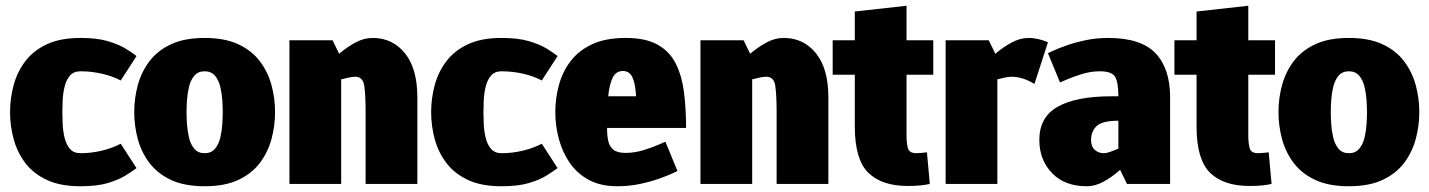

<svg xmlns="http://www.w3.org/2000/svg" viewBox="-20 -640 4973 668"><path d="M259 8Q190 8 143 -14Q96 -36 68 -73Q40 -110 27.5 -156Q15 -202 15 -250Q15 -298 27.5 -344Q40 -390 68 -427Q96 -464 143 -486Q190 -508 260 -508Q317 -508 354.5 -497Q392 -486 416 -471.5Q440 -457 455 -445L400 -360Q372 -375 335 -383.5Q298 -392 260 -392Q236 -392 223 -376.5Q210 -361 204.5 -337.5Q199 -314 198 -290.5Q197 -267 197 -250Q197 -233 198 -209Q199 -185 204.5 -161.5Q210 -138 223 -122.5Q236 -107 260 -107Q298 -107 335 -116Q372 -125 400 -140L455 -55Q440 -44 416 -29Q392 -14 354.5 -3Q317 8 260 8H259Z M447 -250Q447 -298 459.5 -344Q472 -390 500 -427Q528 -464 575 -486Q622 -508 692 -508Q762 -508 809 -486Q856 -464 884 -427Q912 -390 924.5 -344Q937 -298 937 -250Q937 -202 924.5 -156Q912 -110 884 -73Q856 -36 809 -14Q762 8 692 8Q622 8 575 -14Q528 -36 500 -73Q472 -110 459.5 -156Q447 -202 447 -250ZM629 -250Q629 -233 630.5 -209Q632 -185 637.5 -161.5Q643 -138 656 -122.5Q669 -107 692 -107Q715 -107 728 -122.5Q741 -138 746.5 -161.5Q752 -185 753.5 -209Q755 -233 755 -250Q755 -267 753.5 -290.5Q752 -314 746.5 -337.5Q741 -361 728 -376.5Q715 -392 692 -392Q669 -392 656 -376.5Q643 -361 637.5 -337.5Q632 -314 630.5 -290.5Q629 -267 629 -250Z M1432 0H1252V-250Q1252 -308 1247.5 -340.5Q1243 -373 1216 -373Q1208 -373 1195 -370.5Q1182 -368 1167 -364V0H987V-500H1137L1160 -453Q1187 -476 1216.5 -492Q1246 -508 1276 -508H1277Q1346 -508 1389 -454.5Q1432 -401 1432 -302Z M1724 8Q1655 8 1608 -14Q1561 -36 1533 -73Q1505 -110 1492.5 -156Q1480 -202 1480 -250Q1480 -298 1492.5 -344Q1505 -390 1533 -427Q1561 -464 1608 -486Q1655 -508 1725 -508Q1782 -508 1819.5 -497Q1857 -486 1881 -471.5Q1905 -457 1920 -445L1865 -360Q1837 -375 1800 -383.5Q1763 -392 1725 -392Q1701 -392 1688 -376.5Q1675 -361 1669.5 -337.5Q1664 -314 1663 -290.5Q1662 -267 1662 -250Q1662 -233 1663 -209Q1664 -185 1669.5 -161.5Q1675 -138 1688 -122.5Q1701 -107 1725 -107Q1763 -107 1800 -116Q1837 -125 1865 -140L1920 -55Q1905 -44 1881 -29Q1857 -14 1819.5 -3Q1782 8 1725 8H1724Z M2127 8Q2070 8 2029 -14Q1988 -36 1962.5 -73Q1937 -110 1924.5 -156Q1912 -202 1912 -250Q1912 -298 1924.5 -344Q1937 -390 1965 -427Q1993 -464 2040 -486Q2087 -508 2157 -508Q2227 -508 2269 -484Q2311 -460 2332 -417Q2353 -374 2360 -317Q2367 -260 2367 -195H2092Q2092 -170 2096 -150.5Q2100 -131 2113.5 -119.5Q2127 -108 2157 -108Q2188 -108 2220 -118Q2252 -128 2273.5 -137.5Q2295 -147 2295 -147L2337 -45Q2337 -45 2320 -37Q2303 -29 2273.5 -18.5Q2244 -8 2206.5 0Q2169 8 2127 8ZM2147 -393Q2123 -393 2111.5 -369.5Q2100 -346 2096 -305H2193Q2191 -346 2181 -369.5Q2171 -393 2147 -393Z M2862 0H2682V-250Q2682 -308 2677.5 -340.5Q2673 -373 2646 -373Q2638 -373 2625 -370.5Q2612 -368 2597 -364V0H2417V-500H2567L2590 -453Q2617 -476 2646.5 -492Q2676 -508 2706 -508H2707Q2776 -508 2819 -454.5Q2862 -401 2862 -302Z M3205 -110 3215 0Q3201 3 3183.5 5Q3166 7 3138 7Q3048 7 3001 -39Q2954 -85 2954 -200V-380H2877V-500H2954V-600L3134 -620V-500H3227V-380H3134V-167Q3134 -144 3138.5 -125.5Q3143 -107 3168 -107Q3177 -107 3185.5 -108Q3194 -109 3205 -110Z M3579 -348Q3538 -373 3499 -373Q3491 -373 3478 -370.5Q3465 -368 3450 -364V0H3270V-500H3420L3443 -453Q3470 -476 3499.5 -492Q3529 -508 3559 -508Q3559 -508 3560 -508Q3576 -508 3594.5 -503.5Q3613 -499 3626 -493Z M3776 -153Q3776 -130 3789 -118.5Q3802 -107 3821 -107Q3829 -107 3842 -111.5Q3855 -116 3871 -123V-220Q3815 -220 3795.5 -201.5Q3776 -183 3776 -153ZM3761 8Q3684 8 3640 -38Q3596 -84 3596 -153Q3596 -233 3660.5 -269Q3725 -305 3846 -305H3871Q3871 -354 3859.5 -373Q3848 -392 3806 -392Q3775 -392 3743 -382Q3711 -372 3689.5 -362.5Q3668 -353 3668 -353L3626 -455Q3626 -455 3643 -463Q3660 -471 3689.5 -481.5Q3719 -492 3756.5 -500Q3794 -508 3836 -508Q3950 -508 4000.5 -454.5Q4051 -401 4051 -302V0H3901L3877 -49Q3850 -25 3820.5 -8.5Q3791 8 3761 8Z M4394 -110 4404 0Q4390 3 4372.5 5Q4355 7 4327 7Q4237 7 4190 -39Q4143 -85 4143 -200V-380H4066V-500H4143V-600L4323 -620V-500H4416V-380H4323V-167Q4323 -144 4327.5 -125.5Q4332 -107 4357 -107Q4366 -107 4374.5 -108Q4383 -109 4394 -110Z M4428 -250Q4428 -298 4440.5 -344Q4453 -390 4481 -427Q4509 -464 4556 -486Q4603 -508 4673 -508Q4743 -508 4790 -486Q4837 -464 4865 -427Q4893 -390 4905.5 -344Q4918 -298 4918 -250Q4918 -202 4905.5 -156Q4893 -110 4865 -73Q4837 -36 4790 -14Q4743 8 4673 8Q4603 8 4556 -14Q4509 -36 4481 -73Q4453 -110 4440.5 -156Q4428 -202 4428 -250ZM4610 -250Q4610 -233 4611.5 -209Q4613 -185 4618.5 -161.5Q4624 -138 4637 -122.5Q4650 -107 4673 -107Q4696 -107 4709 -122.5Q4722 -138 4727.5 -161.5Q4733 -185 4734.5 -209Q4736 -233 4736 -250Q4736 -267 4734.5 -290.5Q4733 -314 4727.5 -337.5Q4722 -361 4709 -376.5Q4696 -392 4673 -392Q4650 -392 4637 -376.5Q4624 -361 4618.5 -337.5Q4613 -314 4611.5 -290.5Q4610 -267 4610 -250Z"/></svg>

Font: Epunda Sans Black
Style: Regular
Weight: 900
Designer: Simon Atzbach
Foundry: typofactur
Version: Version 2.204; ttfautohint (v1.8.4.7-5d5b)